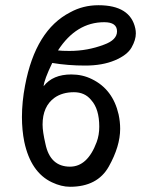

<svg xmlns="http://www.w3.org/2000/svg" viewBox="-20 -706 570 735"><path d="M248 -68Q315 -68 350 -162Q360 -189 360 -221Q360 -289 329 -323Q305 -353 263 -353Q219 -353 189 -332Q143 -299 143 -229Q143 -202 154 -155Q172 -68 248 -68ZM246 -511Q315 -511 378 -535Q428 -553 428 -586Q428 -621 379 -621Q272 -621 202 -513Q215 -511 246 -511ZM248 9Q215 9 179 -8Q98 -46 73 -163Q64 -208 64 -258Q64 -316 76 -379Q116 -591 249 -659Q298 -686 357 -686Q479 -686 498 -597Q500 -588 500 -578Q500 -553 483.5 -524Q467 -495 419.5 -475Q372 -455 306 -455Q240 -455 180 -465Q149 -401 147 -376Q182 -421 253 -421Q296 -421 332 -403Q412 -364 434 -268Q440 -240 440 -213Q440 -146 396.5 -68.5Q353 9 248 9Z"/></svg>

Font: LXGW WenKai Lite Medium
Style: Regular
Weight: 500
Designer: LXGW / Fontworks Inc.
Foundry: LXGW / Fontworks Inc.
Version: Version 1.511; March 25, 2025